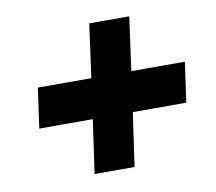

<svg xmlns="http://www.w3.org/2000/svg" viewBox="-62 -671 724 643"><g transform="rotate(-10 300.0 -350.0)"><path d="M210 -100 236 -282H54L73 -418H255L280 -600H416L391 -418H573L554 -282H372L346 -100Z"/></g></svg>

Font: Finlandica
Style: Bold Italic
Weight: 700
Italic angle: -8°
Designer: Niklas Ekholm, Juho Hiilivirta, Jaakko Suomalainen
Foundry: Helsinki Type Studio
Version: Version 1.064; ttfautohint (v1.8.4.7-5d5b)